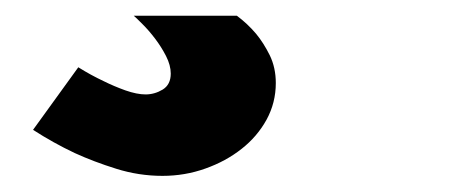

<svg xmlns="http://www.w3.org/2000/svg" viewBox="-20 -20 590 244"><path d="M281 0Q294.5 10 305.5 23Q315 34.5 322.8 50.2Q330.5 66 330.5 85.5Q330.5 110.5 318.8 132Q307 153.5 287 169.2Q267 185 241 194.2Q215 203.5 186.5 203.5Q156.5 203.5 127.8 194.5Q99 185.5 75 174.5Q47.5 161.5 22 145L79.5 65.5Q95.5 75.5 111.5 83Q124.5 89.5 139.2 94.8Q154 100 165 100Q176.5 100 186.8 93.8Q197 87.5 197 73.5Q197 63 191 51.2Q185 39.5 177 29Q169 18.5 161.2 10.8Q153.5 3 150 0Z"/></svg>

Font: B612
Style: Bold
Weight: 700
Designer: Nicolas Chauveau, Thomas Paillot, Jonathan Favre-Lamarine, Jean-Luc Vinot
Foundry: AIRBUS
Version: Version 1.008